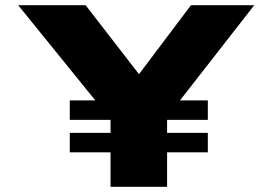

<svg xmlns="http://www.w3.org/2000/svg" viewBox="-20 -720 1050 740"><path d="M406 0V-313L426 -236L50 -700H310L583 -347H450L716 -700H960L619 -263L624 -321V0ZM249 -133V-208H781V-133ZM249 -258V-333H781V-258Z"/></svg>

Font: Lexend Zetta Black
Style: Regular
Weight: 900
Designer: Bonnie Shaver-Troup, Thomas Jockin
Foundry: Lexend
Version: Version 1.007